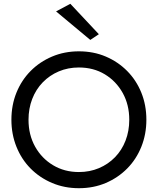

<svg xmlns="http://www.w3.org/2000/svg" viewBox="-20 -980 830 1010"><path d="M130 -350Q130 -409 149.5 -459.5Q169 -510 205 -547Q241 -584 289.5 -604.5Q338 -625 395 -625Q472 -625 531.5 -589Q591 -553 625.5 -491Q660 -429 660 -350Q660 -291 640.5 -240.5Q621 -190 585 -153Q549 -116 500.5 -95.5Q452 -75 395 -75Q319 -75 259 -111Q199 -147 164.5 -209Q130 -271 130 -350ZM40 -350Q40 -274 66.5 -208Q93 -142 141 -93.5Q189 -45 254 -17.5Q319 10 395 10Q472 10 536.5 -17.5Q601 -45 649 -93.5Q697 -142 723.5 -208Q750 -274 750 -350Q750 -427 723.5 -492.5Q697 -558 649 -606.5Q601 -655 536.5 -682.5Q472 -710 395 -710Q319 -710 254 -682.5Q189 -655 141 -606.5Q93 -558 66.5 -492.5Q40 -427 40 -350ZM275 -920 455 -770 500 -800 350 -960Z"/></svg>

Font: Jost* Book
Style: Regular
Weight: 400
Version: Version 3.000